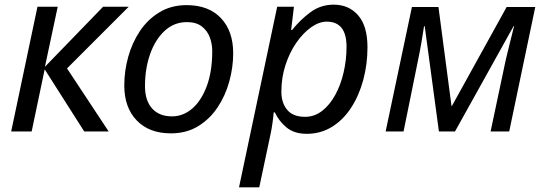

<svg xmlns="http://www.w3.org/2000/svg" viewBox="-20 -565 2347 825"><path d="M28 0 141 -536H228L173 -278L423 -536H533L268 -271L447 0H342L172 -267L116 0Z M714 8Q621 8 567.5 -47.5Q514 -103 514 -198Q514 -260 531 -321Q548 -382 581.5 -432Q615 -482 665.5 -512.5Q716 -543 782 -543Q876 -543 929 -487.5Q982 -432 982 -336Q982 -275 965 -214Q948 -153 914.5 -103Q881 -53 831 -22.5Q781 8 714 8ZM719 -65Q767 -65 806 -98.5Q845 -132 868.5 -195Q892 -258 892 -346Q892 -376 881.5 -404.5Q871 -433 847 -451.5Q823 -470 783 -470Q728 -470 687.5 -432.5Q647 -395 625 -332.5Q603 -270 603 -195Q603 -133 633.5 -99Q664 -65 719 -65Z M1007 240 1171 -536H1243L1231 -436H1235Q1270 -480 1314 -512.5Q1358 -545 1414 -545Q1479 -545 1519 -499Q1559 -453 1559 -362Q1559 -289 1541 -222Q1523 -155 1489 -102.5Q1455 -50 1406.5 -20Q1358 10 1298 10Q1244 10 1211 -17.5Q1178 -45 1161 -82H1156Q1155 -66 1151 -37.5Q1147 -9 1143 9L1094 240ZM1291 -63Q1331 -63 1364 -88.5Q1397 -114 1420.5 -157Q1444 -200 1456.5 -254Q1469 -308 1469 -364Q1469 -472 1384 -472Q1351 -472 1316.5 -447.5Q1282 -423 1253 -381Q1224 -339 1206.5 -285Q1189 -231 1189 -171Q1189 -123 1214 -93Q1239 -63 1291 -63Z M1637 0 1750 -535H1864L1920 -110H1922L2157 -535H2280L2168 0H2088L2153 -307Q2162 -345 2171.5 -383Q2181 -421 2189 -453H2187L1935 0H1866L1805 -452H1802Q1798 -424 1791 -383.5Q1784 -343 1776 -305L1714 0Z"/></svg>

Font: Noto IKEA Latin
Style: Italic
Weight: 400
Italic angle: -12°
Designer: Monotype Design Team
Foundry: Monotype Imaging Inc.
Version: Version 1.0